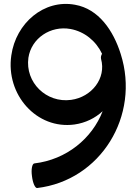

<svg xmlns="http://www.w3.org/2000/svg" viewBox="-20 -885 694 967"><path d="M588 -613C551 -731 477 -840 358 -861C202 -890 60 -769 37 -606C8 -408 165 -232 355 -258C411 -266 459 -290 497 -325C444 -188 315 -81 153 -62C142 -61 136 -32 141 2C145 37 157 63 167 62C487 24 687 -302 588 -613ZM489 -588C516 -491 442 -396 338 -382C213 -365 106 -470 123 -594C138 -693 235 -757 335 -739C406 -726 464 -678 494 -614C489 -606 487 -597 489 -588Z"/></svg>

Font: Nupuram
Style: Bold
Weight: 700
Designer: Santhosh Thottingal (santhosh.thottingal@gmail.com)
Foundry: SMC
Version: Version 1.000